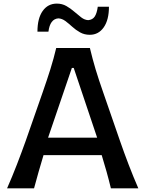

<svg xmlns="http://www.w3.org/2000/svg" viewBox="-20 -1029 797 1049"><path d="M18.6 0Q45.9 -61.5 72.3 -129.9Q98.6 -198.2 120.6 -259.8L212.4 -522.5Q237.3 -593.8 255.4 -651.4Q273.4 -709 287.1 -766.6H471.2Q485.4 -707 502.4 -650.1Q519.5 -593.3 544.4 -522.5L635.7 -258.8Q657.7 -195.3 683.3 -128.4Q709 -61.5 735.8 0H585.9Q575.2 -44.4 562.3 -90.8Q549.3 -137.2 535.6 -181.6H217.8Q204.1 -136.2 190.9 -90.1Q177.7 -43.9 166 0ZM510.7 -276.9 382.8 -657.7H372.6L242.7 -276.9ZM470.7 -838.9Q440.9 -838.9 417.5 -852.1Q394 -865.2 374.8 -882.8Q355.5 -900.4 337.2 -914.1Q318.8 -927.7 298.8 -928.7Q253.4 -925.3 244.6 -856H184.6Q184.6 -928.7 213.1 -969Q241.7 -1009.3 290.5 -1009.3Q319.3 -1009.3 342.5 -996.1Q365.7 -982.9 385.7 -965.3Q405.8 -947.8 424.1 -933.8Q442.4 -919.9 461.9 -918.9Q485.8 -920.9 497.6 -938.7Q509.3 -956.5 514.2 -992.2H575.2Q575.2 -919.9 546.6 -879.4Q518.1 -838.9 470.7 -838.9Z"/></svg>

Font: Pinar DS4-Medium
Style: Regular
Weight: 500
Designer: Amin Abedi
Version: Version 2.000